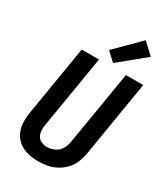

<svg xmlns="http://www.w3.org/2000/svg" viewBox="-237 -1091 1050 1203"><g transform="rotate(30 288.0 -489.0)"><path d="M244 8Q276 8 309 2Q342 -4 373 -20.5Q404 -37 428.5 -62.5Q453 -88 466 -119.5Q479 -151 485 -183L576 -735H451L362 -201Q358 -173 343 -147.5Q328 -122 301 -109.5Q274 -97 246 -97Q225 -97 206.5 -105Q188 -113 178 -130.5Q168 -148 166.5 -168.5Q165 -189 169 -210L256 -735H131L47 -227Q41 -189 43 -152Q45 -115 61 -83Q77 -51 105.5 -30Q134 -9 170.5 -0.5Q207 8 244 8ZM343 -760 529 -912 449 -986 281 -818Z"/></g></svg>

Font: Iosevka Sparkle Oblique
Style: Bold
Weight: 700
Italic angle: -9°
Designer: Belleve Invis
Foundry: Belleve Invis
Version: Version 4.5.0; ttfautohint (v1.8.3)